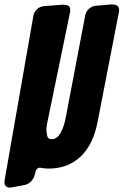

<svg xmlns="http://www.w3.org/2000/svg" viewBox="-87 -744 559 869"><path d="M198 -723Q211 -723 221 -718.5Q231 -714 231 -698Q231 -691 230 -688L126 -184Q123 -169 123 -156Q123 -145 126.5 -129.5Q130 -114 146 -114Q172 -114 188 -144Q204 -174 211 -214L299 -676Q303 -693 316 -704.5Q329 -716 347 -718L419 -724Q433 -724 442.5 -719Q452 -714 452 -698Q452 -691 451 -688L355 -194Q336 -91 278.5 -36Q221 19 133 19Q115 19 101 16Q98 15 93 15Q79 15 74 32L70 48Q66 65 52.5 78Q39 91 21 94L-33 104Q-36 105 -41 105Q-67 105 -67 79Q-67 74 -66 71L64 -672Q67 -690 80 -702Q93 -714 111 -716Z"/></svg>

Font: Bangerz 2
Style: Regular
Weight: 400
Designer: vernon adams
Foundry: Vernon Adams
Version: Version 2.10;December 28, 2023;FontCreator 13.0.0.2683 64-bi